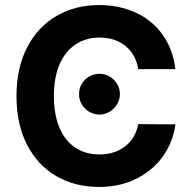

<svg xmlns="http://www.w3.org/2000/svg" viewBox="-20 -737 764 767"><path d="M377.9 -586.9Q322.8 -586.9 281.5 -559.3Q240.2 -531.7 217.8 -479.2Q195.3 -426.8 195.3 -353.5Q195.3 -278.8 217.8 -226.3Q240.2 -173.8 281.2 -147Q322.3 -120.1 377 -120.1Q438 -120.1 479.7 -152.3Q521.5 -184.6 532.2 -241.2L680.7 -240.2Q672.4 -173.3 633.3 -116.2Q594.2 -59.1 527.8 -24.7Q461.4 9.8 375 9.8Q279.8 9.8 205.1 -33.4Q130.4 -76.7 88.1 -158.7Q45.9 -240.7 45.9 -353.5Q45.9 -465.8 88.6 -548.1Q131.3 -630.4 206.3 -673.6Q281.2 -716.8 375 -716.8Q456.5 -716.8 522.5 -686.5Q588.4 -656.2 629.6 -598.4Q670.9 -540.5 680.7 -460.9H532.2Q526.4 -499.5 505.4 -528.1Q484.4 -556.6 451.7 -571.8Q418.9 -586.9 377.9 -586.9ZM295.9 -361.3Q295.4 -383.3 306.4 -401.9Q317.4 -420.4 336.4 -431.4Q355.5 -442.4 377.9 -442.4Q398.9 -442.4 417.7 -431.4Q436.5 -420.4 447.8 -401.9Q459 -383.3 459 -361.3Q459 -339.4 447.8 -320.6Q436.5 -301.8 417.7 -290.5Q398.9 -279.3 377.9 -279.3Q355.5 -279.3 336.4 -290.5Q317.4 -301.8 306.4 -320.6Q295.4 -339.4 295.9 -361.3Z"/></svg>

Font: Pretendard GOV
Style: Bold
Weight: 700
Designer: Base glyphs from Inter by Rasmus Andersson; Hangeul glyphs from Noto Sans CJK(Source Han Sans) by Jang Soo-young and Kan
Foundry: Kil Hyung-jin
Version: Version 1.309